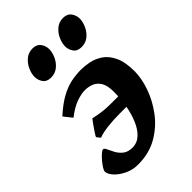

<svg xmlns="http://www.w3.org/2000/svg" viewBox="-211 -753 851 851"><g transform="rotate(-45 214.0 -327.5)"><path d="M4.9 -62.5Q4.9 -69.3 12.7 -81.5Q20.5 -93.8 31.7 -106.9Q43 -120.1 53.5 -129.2Q64 -138.2 69.3 -138.2Q76.2 -138.2 82 -125Q87.9 -111.8 97.2 -94.5Q106.4 -77.1 122.8 -64Q139.2 -50.8 167 -50.8Q196.8 -50.8 218.8 -71.3Q240.7 -91.8 255.1 -126Q269.5 -160.2 276.6 -201.7Q283.7 -243.2 283.7 -284.7Q283.7 -323.7 271.2 -344.2Q258.8 -364.7 239 -372.6Q219.2 -380.4 197.3 -380.4Q175.8 -380.4 145.5 -370.1Q115.2 -359.9 75.7 -329.6Q73.2 -332.5 66.4 -341.1Q59.6 -349.6 53 -357.9Q46.4 -366.2 44.9 -368.7Q86.4 -406.2 121.3 -425.3Q156.2 -444.3 187.7 -450.7Q219.2 -457 250 -457Q272 -457 299.8 -451.7Q327.6 -446.3 353.5 -429.2Q379.4 -412.1 396.2 -377.2Q413.1 -342.3 413.1 -283.2Q413.1 -240.2 395.3 -188.2Q377.4 -136.2 342 -88.6Q306.6 -41 253.9 -10.5Q201.2 20 131.3 20Q98.1 20 69.1 6.1Q40 -7.8 22.5 -27.3Q4.9 -46.9 4.9 -62.5ZM371.6 -230.5 358.9 -197.8H234.9Q194.8 -197.8 159.4 -193.8Q124 -189.9 99.1 -180.7L85.4 -198.2Q86.9 -203.1 97.2 -218.5Q107.4 -233.9 118.4 -249.3Q129.4 -264.6 132.8 -268.6Q159.2 -262.7 182.6 -259.5Q206.1 -256.3 235.8 -256.3H359.4ZM406.2 -621.1Q406.2 -600.6 396.2 -578.4Q386.2 -556.2 367.7 -540.8Q349.1 -525.4 322.8 -525.4Q296.9 -525.4 284.9 -542.2Q272.9 -559.1 272.9 -579.1Q272.9 -599.1 282.7 -621.3Q292.5 -643.6 311 -659.4Q329.6 -675.3 355.5 -675.3Q381.3 -675.3 393.8 -658.2Q406.2 -641.1 406.2 -621.1ZM214.8 -621.1Q214.8 -600.6 204.8 -578.4Q194.8 -556.2 176.3 -540.8Q157.7 -525.4 131.3 -525.4Q105.5 -525.4 93.5 -542.2Q81.5 -559.1 81.5 -579.1Q81.5 -599.1 91.3 -621.3Q101.1 -643.6 119.6 -659.4Q138.2 -675.3 164.1 -675.3Q189.9 -675.3 202.4 -658.2Q214.8 -641.1 214.8 -621.1Z"/></g></svg>

Font: Gentium Book Plus
Style: Bold Italic
Weight: 700
Italic angle: -8°
Designer: Victor Gaultney, Annie Olsen, Iska Routamaa, Becca Hirsbrunner
Foundry: SIL International
Version: Version 6.101